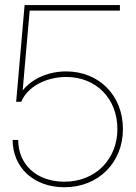

<svg xmlns="http://www.w3.org/2000/svg" viewBox="-20 -748 549 777"><path d="M240.7 9.8C378.9 9.8 477.5 -90.8 477.5 -225.6C477.5 -361.3 381.3 -459 247.6 -459C162.6 -459 100.6 -419.4 72.3 -382.8H71.8L100.1 -705.1H465.3V-727.5H79.6L45.4 -335.9H65.9C91.3 -397.9 167.5 -436.5 248 -436.5C369.1 -436.5 455.1 -349.1 455.1 -225.6C455.1 -105 367.7 -12.7 240.7 -12.7C127.4 -12.7 53.7 -83 53.7 -181.6H31.2C31.2 -70.8 115.7 9.8 240.7 9.8Z"/></svg>

Font: Raveo Display Display Thin
Style: Regular
Weight: 100
Designer: Jakub Foglar, Rasmus Andersson (Inter)
Foundry: Jakubfoglar.com
Version: Version 1.100;Glyphs 3.2.3 (3260)